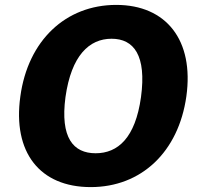

<svg xmlns="http://www.w3.org/2000/svg" viewBox="-20 -753 815 783"><path d="M350 10C556 10 708 -133 740 -360C772 -589 658 -733 454 -733C248 -733 94 -588 63 -360C31 -132 142 10 350 10ZM370 -128C279 -128 225 -191 247 -357C271 -527 344 -595 435 -595C526 -595 578 -527 555 -357C532 -191 461 -128 370 -128Z"/></svg>

Font: United Sans ExtraBold
Style: Italic
Weight: 800
Italic angle: -8°
Designer: Pablo Impallari, Rodrigo Fuenzalida (Modified by Dan O. Williams)
Version: Version 1.000;PS 001.000;hotconv 1.0.88;makeotf.lib2.5.64775